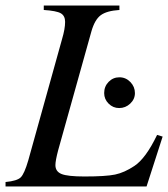

<svg xmlns="http://www.w3.org/2000/svg" viewBox="-28 -673 607 693"><path d="M459 -337Q459 -315 442 -299Q425 -283 402 -283Q380 -283 364 -299Q348 -315 348 -337Q348 -361 364 -377.5Q380 -394 403 -394Q426 -394 442.5 -377Q459 -360 459 -337ZM559 -180 501 0H-8V-16Q34 -20 47 -33Q60 -46 74 -94L196 -532Q207 -569 207 -594Q207 -616 191.5 -625Q176 -634 130 -637V-653H403V-637Q357 -634 335.5 -618Q314 -602 302 -560L182 -131Q172 -93 172 -77Q172 -54 194 -45Q216 -36 277 -36Q354 -36 387.5 -43Q421 -50 457 -74Q498 -101 539 -186Z"/></svg>

Font: STIX
Style: Italic
Weight: 400
Italic angle: -16.33°
Designer: MicroPress Inc., with final additions and corrections provided by Coen Hoffman, Elsevier (retired)
Version: Version 1.1.1